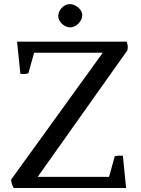

<svg xmlns="http://www.w3.org/2000/svg" viewBox="-20 -936 704 956"><path d="M48.8 0H607.9L591.8 -160.2C569.8 -163.6 551.3 -157.7 551.3 -157.7L522.9 -55.2H167.5L613.8 -684.6C620.6 -706.5 610.4 -728.5 610.4 -728.5H64.9L81.5 -568.4C102.5 -564.9 121.1 -570.8 121.1 -570.8L149.9 -673.3H491.7L35.2 -41.5C37.6 -12.7 48.8 0 48.8 0ZM329.1 -799.8C362.3 -799.8 389.6 -833 389.6 -860.4C389.6 -890.1 355.5 -915.5 327.6 -915.5C295.4 -915.5 270 -883.3 270 -856C270 -826.2 301.8 -799.8 329.1 -799.8Z"/></svg>

Font: Trykker
Style: Regular
Weight: 400
Designer: Magnus Gaarde
Foundry: Magnus Gaarde
Version: Version 1.001